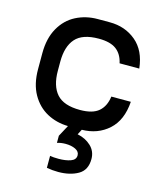

<svg xmlns="http://www.w3.org/2000/svg" viewBox="-110 -574 732 885"><g transform="rotate(15 256.0 -132.0)"><path d="M307 16 294 41Q333 49 359 73.5Q385 98 385 135Q385 188 346.5 210Q308 232 252 232Q224 232 197 227V170Q213 173 238 173Q272 173 295.5 164.5Q319 156 319 135Q319 117 299.5 107.5Q280 98 252 98Q230 98 212 104V70L241 16Q186 15 140.5 -9.5Q95 -34 67.5 -82.5Q40 -131 40 -202V-278Q40 -349 68 -398.5Q96 -448 143 -472Q190 -496 246 -496H304Q377 -496 429 -452.5Q481 -409 490 -325H396Q387 -367 358.5 -388.5Q330 -410 275 -410Q197 -410 163.5 -372Q130 -334 130 -262V-218Q130 -146 163.5 -108Q197 -70 275 -70Q335 -70 364 -95Q393 -120 399 -167H492Q486 -78 434.5 -31.5Q383 15 307 16Z"/></g></svg>

Font: Violet Sans
Style: Regular
Weight: 400
Designer: Calvin Waterman
Foundry: Violet Office
Version: Version 1.013